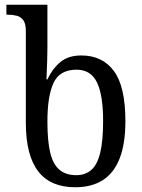

<svg xmlns="http://www.w3.org/2000/svg" viewBox="-20 -780 600 810"><path d="M297 10Q247 10 208 -6Q169 -22 142.5 -55.5Q116 -89 102.5 -140.5Q89 -192 89 -263V-650Q89 -680 78.5 -694.5Q68 -709 51 -713.5Q34 -718 14 -718H7V-760H180V-576Q180 -554 179 -523Q178 -492 177 -469Q176 -446 176 -445H180Q201 -490 234.5 -518Q268 -546 323 -546Q412 -546 460.5 -480.5Q509 -415 509 -269Q509 -173 484.5 -111Q460 -49 413 -19.5Q366 10 297 10ZM302 -41Q339 -41 364.5 -62.5Q390 -84 402.5 -134.5Q415 -185 415 -270Q415 -379 389 -432.5Q363 -486 303 -486Q232 -486 206 -430.5Q180 -375 180 -267Q180 -187 191.5 -137.5Q203 -88 230 -64.5Q257 -41 302 -41Z"/></svg>

Font: Noto Serif SemiCondensed
Style: Regular
Weight: 400
Width: 4
Designer: Monotype Design Team
Foundry: Monotype Imaging Inc.
Version: Version 2.013